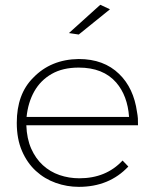

<svg xmlns="http://www.w3.org/2000/svg" viewBox="-20 -762 628 784"><path d="M302 1Q253.5 1 207.8 -15.2Q162 -31.5 126.5 -64Q91 -96.5 69.8 -145.5Q48.5 -194.5 48.5 -260.5Q48.5 -378 115.5 -444.5Q187.5 -519.5 301.5 -521Q404 -521 466.5 -460Q526 -402.5 539.5 -304.5Q542 -291.5 543 -278.5L543.5 -250.5H87.5Q89.5 -195.5 107.5 -155Q125.5 -114.5 155 -87.5Q184.5 -60.5 223 -47.2Q261.5 -34 304 -34Q413 -34 480.5 -106.5L504 -82Q426 1 302 1ZM507 -284.5Q501 -371 454.5 -425Q401.5 -486 301.5 -486Q236 -486 190.8 -460Q145.5 -434 120 -388.8Q94.5 -343.5 88.5 -284.5ZM301.5 -621 261.5 -627 389.5 -742.5 429 -724Z"/></svg>

Font: Argentum Novus ExtraLight
Style: Regular
Weight: 250
Designer: Julieta Ulanovsky (font) & Cristiano Sobral (main changes)
Foundry: Julieta Ulanovsky (font) & Cristiano Sobral (main changes)
Version: Version 3.00;November 27, 2020;FontCreator 13.0.0.2655 64-bi